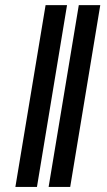

<svg xmlns="http://www.w3.org/2000/svg" viewBox="-20 -739 422 759"><path d="M172.2 0 291.5 -718.8H376.4L257.5 0ZM160.2 -718.8H245L126.1 0H40.8Z"/></svg>

Font: Inter P Semi Bold
Style: Italic
Weight: 600
Italic angle: 9.39999°
Designer: Rasmus Andersson
Foundry: rsms
Version: Version 3.018;git-588b23468